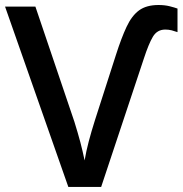

<svg xmlns="http://www.w3.org/2000/svg" viewBox="-20 -740 723 760"><path d="M634.3 -623Q602.1 -623 585.2 -594.7Q568.4 -566.4 549.3 -507.8L380.4 0H250.5L0 -713.9H120.1L274.4 -258.3Q289.1 -210.9 298.1 -176.8Q307.1 -142.6 314.9 -105Q321.3 -142.6 331.3 -180.4Q341.3 -218.3 355.5 -263.2L439 -522.9Q460.4 -589.8 481 -633.8Q501.5 -677.7 530.5 -699Q559.6 -720.2 607.4 -720.2Q631.8 -720.2 651.4 -715.3Q670.9 -710.4 682.6 -706.1V-612.8Q671.9 -616.7 659.7 -619.9Q647.5 -623 634.3 -623Z"/></svg>

Font: Open Sans SemiBold
Style: Regular
Weight: 600
Designer: Monotype Design Team
Foundry: Monotype Imaging Inc.
Version: Version 3.003; ttfautohint (v1.8.4)